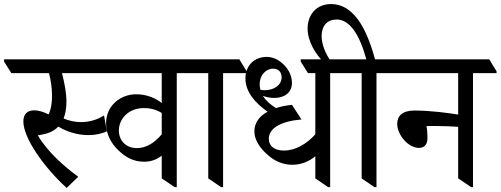

<svg xmlns="http://www.w3.org/2000/svg" viewBox="-59 -915 2464 945"><path d="M269 10 326 -45C258 -95 175 -167 127 -249C135 -250 143 -251 150 -253C183 -259 209 -272 228 -292C267 -268 321 -250 375 -250C412 -250 440 -257 467 -268L453 -347C422 -327 384 -314 338 -314C309 -314 280 -321 254 -332C263 -355 268 -382 268 -414C268 -459 258 -509 246 -555H458V-564L422 -623H-39V-612L-3 -555H182C191 -522 197 -483 197 -444C197 -410 193 -378 180 -352C154 -365 130 -372 109 -372C76 -372 56 -354 56 -317C56 -236 156 -93 269 10Z M651 -119C685 -119 715 -131 737 -149V-37L801 6H811V-555H926V-564L890 -623H389V-612L425 -555H737V-408C707 -431 666 -451 611 -451C535 -451 463 -396 463 -308C463 -256 487 -209 525 -174C559 -142 596 -119 651 -119ZM526 -273C526 -329 573 -383 648 -383C682 -383 709 -376 737 -359V-254C703 -213 661 -186 615 -186C558 -186 526 -226 526 -273Z M1029 6H1039V-555H1155V-564L1119 -623H849V-613L885 -555H966V-37Z M1380 -104C1428 -104 1467 -124 1493 -146V-37L1556 6H1566V-555H1682V-564L1646 -623H1421V-612L1457 -555H1493V-254C1452 -208 1396 -174 1339 -174C1289 -174 1264 -198 1264 -232C1264 -286 1328 -319 1425 -327L1378 -399C1350 -396 1323 -391 1299 -383C1271 -401 1249 -420 1235 -443C1252 -437 1270 -433 1292 -433C1340 -433 1378 -459 1378 -506C1378 -537 1365 -568 1343 -591C1320 -617 1288 -635 1254 -635C1193 -635 1149 -593 1149 -529C1149 -463 1196 -409 1258 -365C1218 -344 1193 -311 1193 -268C1193 -226 1221 -186 1255 -156C1292 -121 1335 -104 1380 -104ZM1219 -500C1219 -544 1249 -577 1285 -577C1312 -577 1327 -560 1327 -535C1327 -495 1289 -471 1243 -471C1235 -471 1229 -472 1223 -473C1220 -482 1219 -491 1219 -500Z M1784 6H1794V-555H1910V-564L1874 -623H1787C1756 -734 1699 -895 1570 -895C1499 -895 1455 -843 1455 -775C1455 -709 1497 -645 1533 -611H1572C1543 -648 1524 -698 1524 -737C1524 -789 1552 -819 1598 -819C1662 -819 1711 -745 1744 -623H1604V-612L1640 -555H1721V-37Z M2003 -187C2034 -187 2045 -209 2045 -237C2045 -258 2043 -280 2040 -294C2051 -295 2058 -295 2069 -295C2119 -295 2168 -293 2196 -291V-37L2260 6H2269V-555H2385V-564L2349 -623H1832V-612L1868 -555H2196V-351C2156 -358 2060 -371 1981 -371C1922 -371 1896 -345 1896 -305C1896 -252 1950 -187 2003 -187Z"/></svg>

Font: Noto Serif Devanagari SemiCondensed
Style: Regular
Weight: 400
Width: 4
Designer: Universal Thirst, Indian Type Foundry and the Monotype Design Team
Foundry: Monotype Imaging Inc.
Version: Version 2.004